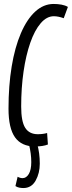

<svg xmlns="http://www.w3.org/2000/svg" viewBox="-20 -730 363 970"><path d="M157 10Q89 10 56 -36Q23 -82 23 -181Q23 -297 39 -394Q55 -491 85.5 -562Q116 -633 158 -671.5Q200 -710 251 -710Q272 -710 291 -706.5Q310 -703 323 -695L302 -638Q274 -648 252 -648Q216 -648 185.5 -612.5Q155 -577 133 -514Q111 -451 99 -368.5Q87 -286 87 -192Q87 -116 107.5 -84Q128 -52 171 -52Q197 -52 218 -58L222 0Q197 10 157 10ZM58 210 69 163Q82 170 94 170Q113 170 125.5 149Q138 128 138 89Q138 67 135 44.5Q132 22 126 -2H168Q181 43 181 97Q181 145 160 182.5Q139 220 98 220Q88 220 77.5 218Q67 216 58 210Z"/></svg>

Font: Georama ExtraCondensed
Style: Italic
Weight: 400
Width: 2
Italic angle: -9°
Designer: Jean-Baptiste Levee
Foundry: Production Type
Version: Version 1.000